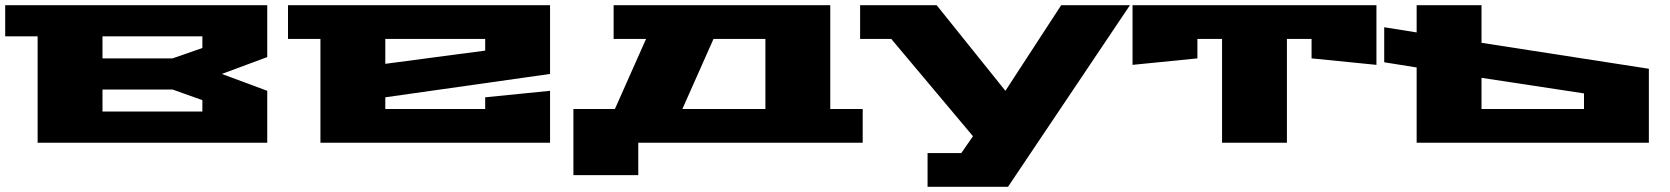

<svg xmlns="http://www.w3.org/2000/svg" viewBox="-20 -550 6435 740"><path d="M0 -410V-530H1010V-330L835 -265L1010 -200V0H125V-410ZM375 -120H760V-164L645 -205H375ZM375 -325H645L760 -365V-410H375Z M1090 -400V-530H2100V-265L1465 -175V-130H1850V-175L2100 -200V0H1215V-400ZM1465 -304 1850 -355V-400H1465Z M2190 125V-130H2350L2470 -400H2345V-530H3180V-130H3305V0H2440V125ZM2610 -130H2930V-400H2730Z M3295 -400V-530H3590L3855 -200L4070 -530H4335L3865 170H3555V40H3685L3730 -25L3415 -400Z M4345 -300V-530H5285V-300L5035 -325V-400H4940V0H4690V-400H4595V-325Z M5315 -310V-445L5440 -425V-530H5690V-385L6335 -285V0H5440V-290ZM5690 -130H6085V-190L5690 -250Z"/></svg>

Font: Stalinist One
Style: Regular
Weight: 400
Designer: Jovanny Lemonad
Foundry: Alexey Maslov, Jovanny Lemonad
Version: Version 3.004